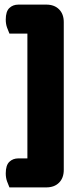

<svg xmlns="http://www.w3.org/2000/svg" viewBox="-20 -683 357 834"><path d="M21 131Q16 120 10.5 104.5Q5 89 5 70Q5 35 20.5 20Q36 5 60 5H99V-537H21Q16 -548 10.5 -563.5Q5 -579 5 -598Q5 -633 20.5 -648Q36 -663 60 -663H181Q216 -663 236.5 -642.5Q257 -622 257 -587V55Q257 90 236.5 110.5Q216 131 181 131Z"/></svg>

Font: Baloo
Style: Regular
Weight: 400
Designer: Sarang Kulkarni and Ek Type
Foundry: Ek Type
Version: Version 1.100;PS 1.000;hotconv 1.0.88;makeotf.lib2.5.647800;